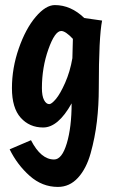

<svg xmlns="http://www.w3.org/2000/svg" viewBox="-20 -494 444 756"><path d="M193 134Q224 134 243 70.5Q262 7 262 -87Q209 8 150 8Q96 8 61.5 -30.5Q27 -69 27 -147Q27 -226 54 -303.5Q81 -381 120.5 -427.5Q160 -474 196 -474Q259 -474 312 -423L382 -413Q369 -348 369 -148Q369 -79 361.5 -15.5Q354 48 337 109Q320 170 287 206Q254 242 208 242Q146 242 97 198.5Q48 155 18 94L102 58Q141 134 193 134ZM265 -265 267 -341Q238 -372 221 -372Q196 -372 170.5 -300Q145 -228 145 -147Q145 -116 153.5 -100Q162 -84 174 -84Q183 -84 200 -104Q217 -124 236.5 -168Q256 -212 265 -265Z"/></svg>

Font: Boogaloo
Style: Regular
Weight: 400
Designer: John Vargas Beltran
Foundry: John Vargas Beltran
Version: Version 1.001